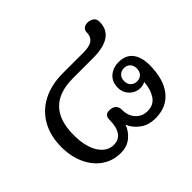

<svg xmlns="http://www.w3.org/2000/svg" viewBox="-135 -792 1004 1004"><g transform="rotate(-45 367.0 -290.0)"><path d="M50 -229Q50 -311 84 -371.5Q118 -432 181 -464.5Q244 -497 329 -497H482Q528 -497 548 -513Q568 -529 568 -560Q568 -575 579 -584Q590 -593 606 -593Q627 -593 641 -582.5Q655 -572 655 -552Q655 -441 496 -441H348Q140 -441 140 -229Q140 -142 171.5 -92.5Q203 -43 253 -43Q290 -43 309.5 -71Q329 -99 329 -154Q329 -188 363 -188Q386 -188 399 -176.5Q412 -165 412 -144Q412 -97 438 -70Q464 -43 502 -43Q548 -43 571 -78Q594 -113 597 -164Q582 -155 562 -155Q527 -155 502.5 -179.5Q478 -204 478 -240Q478 -283 506 -307.5Q534 -332 576 -332Q628 -332 654 -298.5Q680 -265 680 -207Q680 -103 634.5 -45Q589 13 505 13Q454 13 419 -13Q384 -39 370 -75Q358 -39 326.5 -13Q295 13 248 13Q192 13 147 -17Q102 -47 76 -102.5Q50 -158 50 -229ZM620 -241Q620 -264 607 -277Q594 -290 574 -290Q553 -290 539.5 -277Q526 -264 526 -241Q526 -218 539.5 -205Q553 -192 574 -192Q594 -192 607 -205Q620 -218 620 -241Z"/></g></svg>

Font: Maitree Medium
Style: Regular
Weight: 500
Designer: CadsonDemak Team
Foundry: CadsonDemak
Version: Version 1.010